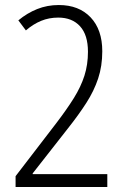

<svg xmlns="http://www.w3.org/2000/svg" viewBox="-20 -744 499 764"><path d="M407 0H42V-43L204 -254Q246 -309 274 -354Q302 -399 316 -443Q330 -487 330 -538Q330 -605 298.5 -639.5Q267 -674 212 -674Q175 -674 143.5 -661Q112 -648 83 -623L53 -663Q88 -692 128 -708Q168 -724 214 -724Q294 -724 340.5 -675Q387 -626 387 -540Q387 -481 370.5 -431.5Q354 -382 323.5 -334.5Q293 -287 251 -234L110 -54V-51H407Z"/></svg>

Font: Noto Sans Ethiopic Condensed Light
Style: Regular
Weight: 300
Width: 3
Designer: Monotype Design Team
Foundry: Monotype Imaging Inc.
Version: Version 2.102; ttfautohint (v1.8.4.7-5d5b)